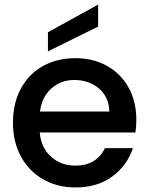

<svg xmlns="http://www.w3.org/2000/svg" viewBox="-20 -816 657 845"><path d="M576 -233H155Q160 -167 204 -127Q248 -87 312 -87Q404 -87 442 -164H565Q540 -88 474.5 -39.5Q409 9 312 9Q233 9 170.5 -26.5Q108 -62 72.5 -126.5Q37 -191 37 -276Q37 -361 71.5 -425.5Q106 -490 168.5 -525Q231 -560 312 -560Q390 -560 451 -526Q512 -492 546 -430.5Q580 -369 580 -289Q580 -258 576 -233ZM461 -325Q460 -388 416 -426Q372 -464 307 -464Q248 -464 206 -426.5Q164 -389 156 -325ZM412 -699 191 -590V-674L412 -796Z"/></svg>

Font: Poppins-tnum Medium
Style: Regular
Weight: 500
Designer: Ninad Kale (Devanagari), Jonny Pinhorn (Latin)
Foundry: Indian Type Foundry
Version: Version 4.004